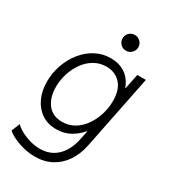

<svg xmlns="http://www.w3.org/2000/svg" viewBox="-221 -824 1017 1146"><g transform="rotate(30 288.0 -251.0)"><path d="M207.5 212.9Q168.5 212.9 130.1 203.6Q91.8 194.3 60.3 179.4Q28.8 164.6 9.8 147.5L33.2 90.3Q50.8 107.9 79.3 123.3Q107.9 138.7 142.1 148.2Q176.3 157.7 210 157.7Q258.3 157.7 294.9 137.2Q331.5 116.7 355.7 78.9Q379.9 41 390.6 -9.3L404.3 -74.2H389.2L415.5 -124L466.8 -373L455.1 -412.6H473.1L494.1 -515.1H553.2L450.7 -5.4Q437 62 403.8 111.1Q370.6 160.2 321 186.5Q271.5 212.9 207.5 212.9ZM234.4 7.8Q177.7 7.8 135.7 -20.3Q93.8 -48.3 70.3 -97.9Q46.9 -147.5 46.9 -211.9Q46.9 -271.5 66.2 -326.9Q85.4 -382.3 120.4 -426.5Q155.3 -470.7 203.4 -496.8Q251.5 -522.9 309.1 -522.9Q363.3 -522.9 402.8 -498.8Q442.4 -474.6 463.9 -428.5Q485.4 -382.3 485.4 -315.4Q485.4 -256.3 468 -198.7Q450.7 -141.1 417.7 -94.5Q384.8 -47.9 338.6 -20Q292.5 7.8 234.4 7.8ZM244.1 -47.9Q290.5 -47.9 328.1 -70.3Q365.7 -92.8 391.8 -130.6Q418 -168.5 432.1 -214.1Q446.3 -259.8 446.3 -306.6Q446.3 -386.2 408.4 -426.3Q370.6 -466.3 311.5 -466.3Q265.6 -466.3 228.3 -444.6Q190.9 -422.9 164.3 -386Q137.7 -349.1 123.3 -303.7Q108.9 -258.3 108.9 -211.4Q108.9 -139.2 143.6 -93.5Q178.2 -47.9 244.1 -47.9ZM362.8 -606.4Q339.8 -606.4 324.2 -622.3Q308.6 -638.2 308.6 -660.6Q308.6 -683.1 324.2 -699Q339.8 -714.8 362.8 -714.8Q385.3 -714.8 401.1 -699Q417 -683.1 417 -660.6Q417 -638.2 401.1 -622.3Q385.3 -606.4 362.8 -606.4Z"/></g></svg>

Font: Reddit Sans Light
Style: Italic
Weight: 300
Italic angle: -11.25°
Designer: Stephen Hutchings
Version: Version 1.013